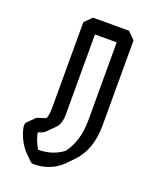

<svg xmlns="http://www.w3.org/2000/svg" viewBox="-137 -626 713 888"><g transform="rotate(20 219.0 -182.5)"><path d="M200 -478H307V-92C307 -25 289 32 257 74C224 99 184 113 136 113H135C121 89 109 59 106 38C120 34 134 29 144 18L179 -17C192 -30 200 -51 200 -86ZM165 -548 130 -513V-86C130 -66 127 -50 122 -38C108 -32 92 -29 78 -23C77 -22 76 -22 75 -21L40 14C24 30 55 107 83 137V138L119 174C125 180 131 183 136 183C193 183 240 164 275 130L276 129L311 93C354 50 377 -15 377 -92V-513L342 -548Z"/></g></svg>

Font: Hussar Press
Style: Bold
Weight: 700
Foundry: Cannot Into Space Fonts
Version: Version 1.43